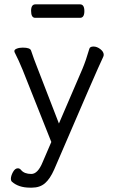

<svg xmlns="http://www.w3.org/2000/svg" viewBox="-20 -699 540 883"><path d="M348 -617Q368 -617 368 -648Q368 -679 348 -679H143Q123 -679 123 -649Q123 -617 142 -617ZM127 164Q163 164 186.5 144Q210 124 229 81Q429 -385 454 -436Q457 -442 457 -447Q457 -461 441.5 -473Q426 -485 410 -485Q394 -485 391 -475Q375 -420 359 -382L251 -131L150 -392Q136 -427 123 -466Q119 -480 85 -480Q69 -480 57.5 -475.5Q46 -471 46 -464L47 -459Q66 -422 84 -378L216 -46L176 47Q154 101 124 101Q92 101 77 83Q71 75 62 75Q49 75 39.5 92.5Q30 110 30 124Q30 131 34 136Q65 164 118 164Z"/></svg>

Font: LXGW WenKai Mono TC
Style: Regular
Weight: 400
Designer: LXGW / Fontworks Inc.
Foundry: LXGW / Fontworks Inc.
Version: Version 1.330